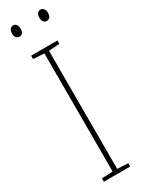

<svg xmlns="http://www.w3.org/2000/svg" viewBox="-233 -914 704 942"><g transform="rotate(-30 119.0 -443.5)"><path d="M18 -854C18 -837 26 -823 43 -823C59 -823 67 -836 67 -854C67 -872 59 -887 43 -887C26 -887 18 -871 18 -854ZM173 -855C173 -837 181 -823 197 -823C214 -823 222 -837 222 -855C222 -873 213 -887 197 -887C181 -887 173 -872 173 -855ZM194 0V-19L133 -22V-691L194 -695V-714H45V-695L107 -691V-22L45 -19V0Z"/></g></svg>

Font: Noto Sans Condensed Thin
Style: Regular
Weight: 100
Width: 3
Designer: Monotype Design Team
Foundry: Monotype Imaging Inc.
Version: Version 2.013